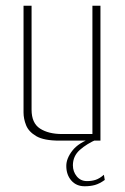

<svg xmlns="http://www.w3.org/2000/svg" viewBox="-20 -490 437 669"><path d="M187 0Q133 0 106.5 -15.5Q80 -31 71 -53.5Q62 -76 62 -98V-470H90V-108Q90 -61 119.5 -42Q149 -23 196 -23H302V-470H330V0ZM275 159Q246 159 228.5 139Q211 119 211 88Q211 62 232.5 34.5Q254 7 301 -9L319 -5Q282 11 258 32.5Q234 54 234 86Q234 108 247.5 124.5Q261 141 283 141Q300 141 313.5 136.5Q327 132 342 119L345 137Q327 150 311 154.5Q295 159 275 159Z"/></svg>

Font: Smooch Sans Thin ExtraLight
Style: Regular
Weight: 250
Version: Version 1.010